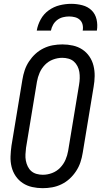

<svg xmlns="http://www.w3.org/2000/svg" viewBox="-20 -975 540 1003"><path d="M203 8Q175 8 148 2Q121 -4 99 -18.5Q77 -33 62 -55Q47 -77 40.5 -103.5Q34 -130 35 -158Q36 -186 40 -214L97 -559Q101 -584 109 -608Q117 -632 131.5 -654Q146 -676 165 -693.5Q184 -711 207.5 -722.5Q231 -734 256 -738.5Q281 -743 306 -743Q334 -743 361 -737Q388 -731 410 -716.5Q432 -702 447 -680Q462 -658 468.5 -631.5Q475 -605 474.5 -577Q474 -549 469 -521L412 -176Q408 -151 400 -127Q392 -103 377.5 -81Q363 -59 344 -41.5Q325 -24 301.5 -12.5Q278 -1 253 3.5Q228 8 203 8ZM204 -62Q228 -62 252 -71Q276 -80 294 -98.5Q312 -117 322 -140Q332 -163 336 -187L393 -532Q396 -549 396.5 -566Q397 -583 394.5 -599Q392 -615 384.5 -629.5Q377 -644 365.5 -654Q354 -664 338 -668.5Q322 -673 305 -673Q281 -673 257 -664Q233 -655 215 -636.5Q197 -618 187 -595Q177 -572 173 -548L116 -203Q114 -186 113 -169Q112 -152 115 -136Q118 -120 125 -105.5Q132 -91 143.5 -81Q155 -71 171 -66.5Q187 -62 204 -62ZM172 -815Q177 -845 192.5 -873.5Q208 -902 234.5 -921Q261 -940 291.5 -947.5Q322 -955 352 -955Q382 -955 410.5 -947.5Q439 -940 458.5 -921Q478 -902 484.5 -873.5Q491 -845 486 -815H412Q415 -831 411.5 -846Q408 -861 397.5 -871Q387 -881 372 -885Q357 -889 341 -889Q325 -889 309 -885Q293 -881 279.5 -871Q266 -861 257.5 -846Q249 -831 246 -815Z"/></svg>

Font: Iosevka Curly Slab
Style: Italic
Weight: 400
Italic angle: -9°
Monospace: yes
Designer: Belleve Invis
Foundry: Belleve Invis
Version: Version 22.1.2; ttfautohint (v1.8.4)